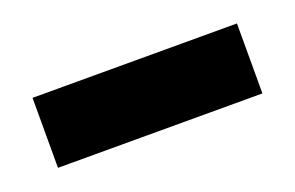

<svg xmlns="http://www.w3.org/2000/svg" viewBox="-33 -804 404 263"><g transform="rotate(-20 169.0 -673.0)"><path d="M20 -622V-724H318V-622Z"/></g></svg>

Font: Bricolage Grotesque 12pt Bricolage Grotesque 10pt Regular
Style: Bold
Weight: 700
Designer: Mathieu Triay
Foundry: Atelier Triay
Version: Version 1.001; ttfautohint (v1.8.4.7-5d5b);gftools[0.9.33.de